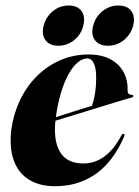

<svg xmlns="http://www.w3.org/2000/svg" viewBox="-20 -650 494 680"><path d="M97 -209.5Q97 -209.5 113.8 -214.8Q130.5 -220 157.5 -228.5Q184.5 -237 214.5 -246.8Q244.5 -256.5 272 -265Q299.5 -273.5 317 -278.5L302.5 -267Q310 -285 315.2 -312Q320.5 -339 320.5 -374.5Q321 -406 312.8 -424.5Q304.5 -443 289 -443Q272 -443 255 -428.8Q238 -414.5 222.8 -387.2Q207.5 -360 195.8 -321Q184 -282 177.5 -233Q167.5 -155.5 191.8 -113.2Q216 -71 275.5 -71Q302.5 -71 326.5 -82Q350.5 -93 371.5 -115Q392.5 -137 410 -170.5Q412 -174 414 -175.2Q416 -176.5 418 -176Q420 -175.5 420.8 -172.8Q421.5 -170 419.5 -166Q395 -109.5 359.8 -70.2Q324.5 -31 278 -10.8Q231.5 9.5 174.5 9.5Q120.5 9.5 83 -13.5Q45.5 -36.5 29 -81.2Q12.5 -126 20 -190.5Q27.5 -246 50.5 -294.5Q73.5 -343 109.8 -379.5Q146 -416 192.8 -436.5Q239.5 -457 292.5 -457Q342 -457 373.2 -439Q404.5 -421 419 -392Q433.5 -363 432 -329.5Q431.5 -323 434.5 -319Q437.5 -315 446.5 -314Q450 -314 451.2 -312.8Q452.5 -311.5 452.5 -310Q452.5 -308.5 451.5 -307Q450.5 -305.5 446.5 -304.5Q438 -302.5 409.5 -294Q381 -285.5 341.8 -273.2Q302.5 -261 260.5 -248.2Q218.5 -235.5 182.2 -224.2Q146 -213 123.5 -206Q101 -199 101 -199ZM186.5 -488Q155.5 -488 141 -507.8Q126.5 -527.5 134.5 -559Q143 -591 167.5 -610.8Q192 -630.5 223 -630.5Q254.5 -630.5 268.8 -610.8Q283 -591 275 -559Q267 -527.5 242.5 -507.8Q218 -488 186.5 -488ZM362 -488Q331 -488 316.2 -507.8Q301.5 -527.5 310 -559Q318 -590.5 343 -610.5Q368 -630.5 398.5 -630.5Q431 -630.5 445.2 -610.8Q459.5 -591 451.5 -559Q443 -527.5 418.5 -507.8Q394 -488 362 -488Z"/></svg>

Font: Fraunces 120pt
Style: Bold Italic
Weight: 700
Italic angle: -16°
Version: Version 1.000;[b76b70a41]